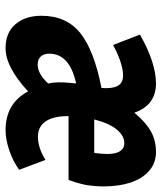

<svg xmlns="http://www.w3.org/2000/svg" viewBox="34 -597 575 683"><g transform="rotate(90 321.5 -255.5)"><path d="M151.9 12.2Q95.7 12.2 65.9 -23.2Q36.1 -58.6 36.1 -115.2Q36.1 -204.1 97.4 -253.4Q158.7 -302.7 293 -329.1Q295.9 -367.2 285.6 -386.5Q275.4 -405.8 248 -405.8Q227.5 -405.8 198 -396Q168.5 -386.2 140.1 -370.1L103 -465.8Q203.6 -522.9 276.9 -522.9Q354 -522.9 380.9 -445.8Q413.6 -485.4 446.3 -504.2Q479 -522.9 521 -522.9Q561 -522.9 589.1 -497.3Q617.2 -471.7 630.1 -430.4Q643.1 -389.2 643.1 -335.9Q643.1 -319.8 641.8 -304.7Q640.6 -289.6 638.9 -279.1Q637.2 -268.6 634 -256.6Q630.9 -244.6 629.2 -238.8Q627.4 -232.9 624 -223.4Q620.6 -213.9 620.1 -211.9H393.1Q392.6 -158.7 411.4 -130.9Q430.2 -103 465.8 -103Q506.8 -103 548.8 -129.9L584 -36.1Q552.7 -13.7 513.9 -0.7Q475.1 12.2 442.9 12.2Q347.7 12.2 305.2 -67.9Q218.3 12.2 151.9 12.2ZM404.8 -303.2H523.9Q540 -410.2 488.8 -410.2Q462.9 -410.2 440.7 -383.3Q418.5 -356.4 404.8 -303.2ZM210 -102.1Q242.7 -102.1 276.9 -139.2Q270 -170.9 274.9 -217.8L276.9 -238.8Q170.9 -215.8 170.9 -143.1Q170.9 -123.5 181.2 -112.8Q191.4 -102.1 210 -102.1Z"/></g></svg>

Font: Office Code Pro D Bold Italic
Style: Regular
Weight: 700
Italic angle: -9°
Designer: Nathan Rutzky & Paul D. Hunt
Foundry: Adobe Systems Incorporated
Version: Version 1.004;PS 001.004;hotconv 1.0.70;makeotf.lib2.5.58329